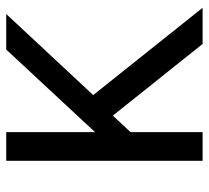

<svg xmlns="http://www.w3.org/2000/svg" viewBox="-47 -623 670 616"><g transform="rotate(-90 288.0 -315.0)"><path d="M80 0V-630H172V-345L437 -630H551L291 -351L571 0H455L225 -288L172 -231V0Z"/></g></svg>

Font: Mukta
Style: Regular
Weight: 400
Designer: Girish Dalvi and Yashodeep Gholap
Foundry: Ek Type
Version: Version 2.538;PS 1.001;hotconv 16.6.51;makeotf.lib2.5.65220;